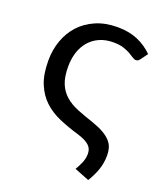

<svg xmlns="http://www.w3.org/2000/svg" viewBox="-128 -598 720 849"><g transform="rotate(20 232.0 -174.0)"><path d="M422.5 -416.5Q418.5 -411 414.5 -408Q410.5 -405 403.5 -405Q396 -405 387 -411.2Q378 -417.5 364.8 -425Q351.5 -432.5 332.2 -438.8Q313 -445 285 -445Q247.5 -445 219 -432Q190.5 -419 171.2 -396.2Q152 -373.5 142.2 -342.8Q132.5 -312 132.5 -276.5Q132.5 -227.5 145.2 -196.5Q158 -165.5 182 -144.5Q206 -123.5 240.8 -109.5Q275.5 -95.5 319.5 -81Q352.5 -69.5 373.5 -57Q394.5 -44.5 407 -30.5Q419.5 -16.5 424.2 -0.2Q429 16 429 34.5Q429 70.5 417.8 102.5Q406.5 134.5 387.5 165.5L318 138Q328 122 337.2 100.8Q346.5 79.5 346.5 58Q346.5 47.5 343.5 38Q340.5 28.5 332.2 20Q324 11.5 309.2 4Q294.5 -3.5 271 -10.5Q223.5 -24.5 181.8 -42.5Q140 -60.5 108.8 -89.2Q77.5 -118 59.2 -161.8Q41 -205.5 41 -271.5Q41 -321.5 56.8 -365.8Q72.5 -410 102.8 -443Q133 -476 177.5 -495.2Q222 -514.5 279.5 -514.5Q333 -514.5 373.8 -497.2Q414.5 -480 446 -448.5Z"/></g></svg>

Font: Lato
Style: Regular
Weight: 400
Designer: Lukasz Dziedzic with Adam Twardoch and Botio Nikoltchev
Foundry: tyPoland Lukasz Dziedzic
Version: Version 2.010; 2014-09-01; http://www.latofonts.com/; ttfaut